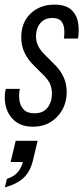

<svg xmlns="http://www.w3.org/2000/svg" viewBox="-20 -539 366 832"><path d="M123 10Q73 10 43.5 -15.5Q14 -41 5 -79Q-4 -117 5 -154H66Q61 -130 64 -105.5Q67 -81 82.5 -64.5Q98 -48 129 -48Q167 -48 186 -72.5Q205 -97 205 -134Q205 -157 197 -175Q189 -193 171 -211L124 -258Q100 -282 86 -311.5Q72 -341 72 -378Q72 -420 90 -451.5Q108 -483 140.5 -501Q173 -519 215 -519Q265 -519 289 -496.5Q313 -474 318.5 -440Q324 -406 318 -372H257Q260 -391 258.5 -411.5Q257 -432 246 -446.5Q235 -461 207 -461Q173 -461 154.5 -438.5Q136 -416 136 -381Q136 -361 144.5 -342Q153 -323 172 -304L220 -256Q243 -233 256 -204Q269 -175 269 -140Q269 -97 250 -63Q231 -29 198.5 -9.5Q166 10 123 10ZM1 273 10 236Q39 227 56 208Q73 189 80 159L106 163H26L48 71H143L124 151Q112 204 82.5 231.5Q53 259 1 273Z"/></svg>

Font: Instrument Sans Condensed
Style: Italic
Weight: 400
Width: 3
Italic angle: -13°
Designer: Rodrigo Fuenzalida
Foundry: fragTYPE
Version: Version 1.000;gftools[0.9.28]